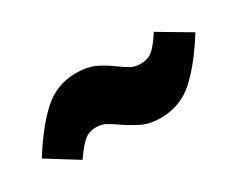

<svg xmlns="http://www.w3.org/2000/svg" viewBox="-45 -559 577 472"><g transform="rotate(-30 244.0 -323.0)"><path d="M214 -259Q197 -271 185.5 -277Q174 -283 160 -283Q139 -283 125 -271Q111 -259 91 -230L6 -283Q47 -349 87.5 -386Q128 -423 183 -423Q214 -423 235 -413.5Q256 -404 279 -387Q295 -375 306.5 -369Q318 -363 332 -363Q355 -363 368.5 -375Q382 -387 400 -415L488 -363Q447 -297 406.5 -260Q366 -223 310 -223Q280 -223 259.5 -232.5Q239 -242 214 -259Z"/></g></svg>

Font: Fira Sans Condensed Black
Style: Italic
Weight: 900
Width: 3
Italic angle: -8°
Designer: Carrois Corporate & Edenspiekermann AG
Foundry: Carrois Corporate GbR & Edenspiekermann AG
Version: Version 4.203